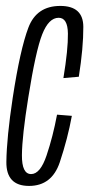

<svg xmlns="http://www.w3.org/2000/svg" viewBox="-20 -624 301 648"><path d="M78 3.5Q155 3.5 181.8 -76.5Q208.5 -156.5 222.5 -233L172.5 -237Q158.5 -162.5 137.2 -99.5Q116 -36.5 85 -36.5Q53.5 -36.5 54 -100.5Q54.5 -164.5 75.5 -295Q100.5 -452.5 122.5 -508.2Q144.5 -564 178 -564Q208.5 -564 209.2 -510.8Q210 -457.5 194 -360.5L246 -365Q261.5 -463 261.2 -533.5Q261 -604 183.5 -604Q103.5 -604 75.8 -530.8Q48 -457.5 23 -294.5Q2.5 -159 1.5 -77.8Q0.5 3.5 78 3.5Z"/></svg>

Font: Anybody ExtraCondensed Light
Style: Italic
Weight: 300
Width: 2
Italic angle: -10°
Version: Version 1.113;gftools[0.9.25]